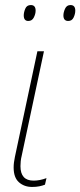

<svg xmlns="http://www.w3.org/2000/svg" viewBox="-20 -730 318 760"><path d="M107 10Q76 10 55 -8.5Q34 -27 34 -67Q34 -86 39 -109L128 -527H154L66 -114Q63 -102 62 -91.5Q61 -81 61 -72Q61 -15 113 -15Q125 -15 138 -17.5Q151 -20 164 -25L158 1Q148 5 135.5 7.5Q123 10 107 10ZM250 -647Q231 -647 231 -669Q231 -681 237.5 -695.5Q244 -710 259 -710Q278 -710 278 -688Q278 -675 271.5 -661Q265 -647 250 -647ZM92 -647Q74 -647 74 -669Q74 -681 80 -695.5Q86 -710 102 -710Q121 -710 121 -688Q121 -675 114 -661Q107 -647 92 -647Z"/></svg>

Font: Noto Sans SemiCondensed Thin
Style: Italic
Weight: 100
Width: 4
Italic angle: -12°
Designer: Monotype Design Team
Foundry: Monotype Imaging Inc.
Version: Version 2.013; ttfautohint (v1.8.4.7-5d5b)